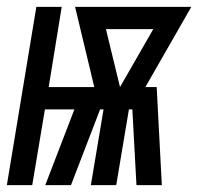

<svg xmlns="http://www.w3.org/2000/svg" viewBox="-46 -540 578 560"><path d="M-26 0 60 -520H134L96 -286H229L173 -520H512L378 -286H411L426 0H352L340 -221H330L293 0H219L256 -221H246L161 0H86L171 -221H85L48 0ZM304 -286 401 -455H263Z"/></svg>

Font: Iosevka SS04 Semibold
Style: Italic
Weight: 600
Italic angle: -9°
Monospace: yes
Designer: Belleve Invis
Foundry: Belleve Invis
Version: Version 19.0.0; ttfautohint (v1.8.4)